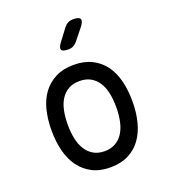

<svg xmlns="http://www.w3.org/2000/svg" viewBox="-143 -889 887 1004"><g transform="rotate(-20 300.0 -387.5)"><path d="M300 10Q242 10 200 -11.5Q158 -33 130 -71Q102 -109 88.5 -161.5Q75 -214 75 -276Q75 -338 88 -390Q101 -442 129 -479.5Q157 -517 199.5 -538.5Q242 -560 300 -560Q359 -560 401.5 -538.5Q444 -517 471.5 -479.5Q499 -442 512 -390Q525 -338 525 -276Q525 -214 511.5 -161.5Q498 -109 470.5 -71Q443 -33 400.5 -11.5Q358 10 300 10ZM300 -80Q335 -80 360.5 -94.5Q386 -109 402.5 -134.5Q419 -160 427 -196.5Q435 -233 435 -276Q435 -319 427.5 -354.5Q420 -390 403.5 -415.5Q387 -441 361.5 -455.5Q336 -470 300 -470Q264 -470 238.5 -455.5Q213 -441 196.5 -415.5Q180 -390 172.5 -354Q165 -318 165 -275Q165 -232 173 -196Q181 -160 197.5 -134.5Q214 -109 239.5 -94.5Q265 -80 300 -80ZM303 -645Q272 -645 266 -657Q260 -669 279 -694L328 -759Q338 -772 350.5 -778.5Q363 -785 380 -785Q412 -785 418.5 -772.5Q425 -760 405 -734L353 -669Q343 -657 331 -651Q319 -645 303 -645Z"/></g></svg>

Font: Maple Mono NL
Style: Regular
Weight: 400
Monospace: yes
Designer: subframe7536
Version: Version 7.000